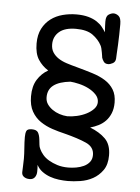

<svg xmlns="http://www.w3.org/2000/svg" viewBox="-53 -749 593 813"><g transform="rotate(5 244.0 -342.0)"><path d="M79 -327Q79 -370 96.5 -398Q114 -426 142 -442Q116 -458 99.5 -483.5Q83 -509 83 -552Q83 -589 96.5 -615Q110 -641 132 -657.5Q154 -674 182.5 -681.5Q211 -689 241 -689Q270 -689 291.5 -683Q313 -677 328 -667Q343 -657 352 -645.5Q361 -634 367 -624Q366 -637 365.5 -651Q365 -665 365 -670Q365 -693 376.5 -700Q388 -707 397 -707Q408 -707 418.5 -698.5Q429 -690 429 -664Q429 -643 428.5 -619.5Q428 -596 427 -575.5Q426 -555 425 -539Q424 -523 424 -517Q423 -503 412 -497Q401 -491 392 -491Q379 -491 373 -500Q367 -509 365 -516Q365 -517 364 -523.5Q363 -530 361.5 -538.5Q360 -547 358 -555Q356 -563 353 -568Q341 -591 316 -609.5Q291 -628 244 -628Q197 -628 173 -607.5Q149 -587 149 -554Q149 -534 158 -520Q167 -506 182 -496Q197 -486 217 -479.5Q237 -473 260 -467Q297 -457 329 -447Q361 -437 384 -422.5Q407 -408 420.5 -386Q434 -364 434 -331Q434 -305 426 -285.5Q418 -266 405 -252.5Q392 -239 375 -230.5Q358 -222 340 -217Q381 -201 405.5 -176.5Q430 -152 430 -106Q430 -67 413 -43Q396 -19 371.5 -5.5Q347 8 318 12.5Q289 17 265 17Q247 17 227 14.5Q207 12 189 5.5Q171 -1 156 -12Q141 -23 132 -40Q133 -32 133 -25Q133 -18 133 -12Q133 3 125.5 13Q118 23 103 23Q99 23 93.5 22Q88 21 82.5 18Q77 15 73.5 10Q70 5 70 -3Q70 -8 71 -27.5Q72 -47 72 -61Q72 -81 70 -106Q68 -131 68 -153Q68 -169 72 -178.5Q76 -188 95 -188Q115 -188 121.5 -177Q128 -166 130 -148Q132 -134 132.5 -125.5Q133 -117 138 -107Q143 -96 153 -84Q163 -72 179 -62.5Q195 -53 215.5 -46.5Q236 -40 262 -40Q278 -40 295.5 -43Q313 -46 328 -53Q343 -60 352.5 -72Q362 -84 362 -102Q362 -136 327.5 -151.5Q293 -167 234 -182Q208 -188 181 -197Q154 -206 131 -221.5Q108 -237 93.5 -262.5Q79 -288 79 -327ZM145 -329Q145 -312 153.5 -299.5Q162 -287 175.5 -277.5Q189 -268 205.5 -262.5Q222 -257 239 -256Q258 -256 280 -261Q302 -266 320.5 -275.5Q339 -285 351 -298Q363 -311 363 -327Q363 -345 349.5 -359Q336 -373 317 -382.5Q298 -392 276.5 -397Q255 -402 240 -403Q193 -398 169 -380Q145 -362 145 -329Z"/></g></svg>

Font: Life Savers
Style: Bold
Weight: 700
Designer: Pablo Impallari, Rodrigo Fuenzalida, Brenda Gallo
Foundry: Pablo Impallari, Rodrigo Fuenzalida, Brenda Gallo
Version: Version 3.001; ttfautohint (v0.95) -l 8 -r 50 -G 200 -x 14 -